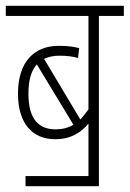

<svg xmlns="http://www.w3.org/2000/svg" viewBox="-20 -642 447 662"><path d="M68 -35V0H321V-587H407V-622H0V-587H285V-265C276 -252 266 -240 257 -230L132 -439C147 -446 164 -450 184 -450C211 -450 232 -447 249 -442L253 -476C234 -481 214 -484 183 -484C97 -484 42 -428 42 -319C42 -216 92 -162 170 -162C226 -162 260 -186 285 -216V-35ZM78 -319C78 -366 88 -399 107 -420L233 -212C215 -201 195 -196 172 -196C115 -196 78 -229 78 -319Z"/></svg>

Font: Noto Sans ExtraCondensed ExtraLight
Style: Italic
Weight: 200
Width: 2
Italic angle: -12°
Designer: Monotype Design Team
Foundry: Monotype Imaging Inc.
Version: Version 2.013